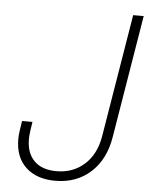

<svg xmlns="http://www.w3.org/2000/svg" viewBox="-53 -772 642 824"><g transform="rotate(5 268.0 -359.5)"><path d="M215.8 9.8Q135.7 9.8 89.1 -33.4Q42.5 -76.7 42.5 -154.3Q42.5 -161.1 43 -169.9Q43.5 -178.7 45.7 -193.4Q47.9 -208 51.8 -233.4H96.7Q92.8 -209 90.8 -194.8Q88.9 -180.7 88.4 -172.9Q87.9 -165 87.9 -158.7Q87.9 -98.6 121.3 -65.2Q154.8 -31.7 217.3 -31.7Q288.6 -31.7 337.6 -75.7Q386.7 -119.6 399.9 -198.2L487.3 -727.5H532.7L445.3 -198.2Q429.2 -100.6 367.9 -45.4Q306.6 9.8 215.8 9.8Z"/></g></svg>

Font: Inter 24pt ExtraLight
Style: Italic
Weight: 250
Italic angle: -9.3988°
Version: Version 4.001;git-66647c0bb